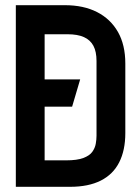

<svg xmlns="http://www.w3.org/2000/svg" viewBox="-20 -720 539 740"><path d="M122 -309H258L289 -414H122ZM230 -700H41V0H250Q321 0 368.5 -24Q416 -48 439.5 -94.5Q463 -141 463 -207V-475Q463 -547 434.5 -597Q406 -647 354 -673.5Q302 -700 230 -700ZM235 -102H152V-588H240Q279 -588 303.5 -577Q328 -566 340 -543.5Q352 -521 352 -485V-197Q352 -182 349 -165.5Q346 -149 335.5 -134.5Q325 -120 301 -111Q277 -102 235 -102Z"/></svg>

Font: Advent Pro
Style: Bold
Weight: 700
Designer: VivaRado, Andreas Kalpakidis
Foundry: VivaRado, Andreas Kalpakidis
Version: Version 3.000